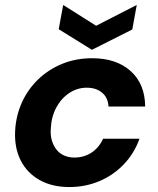

<svg xmlns="http://www.w3.org/2000/svg" viewBox="-20 -743 638 775"><path d="M260 12Q190 12 139.5 -16.5Q89 -45 63.5 -95.5Q38 -146 41 -213Q44 -275 68 -328.5Q92 -382 134 -422.5Q176 -463 231.5 -485.5Q287 -508 352 -508Q449 -508 507 -456.5Q565 -405 566 -313H418Q416 -349 392 -369Q368 -389 330 -389Q292 -389 259.5 -367.5Q227 -346 207 -308.5Q187 -271 185 -223Q183 -197 189.5 -175.5Q196 -154 208.5 -138.5Q221 -123 239.5 -115Q258 -107 280 -107Q306 -107 328.5 -116Q351 -125 368.5 -142.5Q386 -160 396 -183H543Q522 -124 480 -80Q438 -36 381.5 -12Q325 12 260 12ZM532 -723 514 -624 351 -542 217 -625 235 -723 368 -639Z"/></svg>

Font: DM Sans 28pt ExtraBold
Style: Italic
Weight: 800
Italic angle: -10°
Version: Version 4.004;gftools[0.9.30]